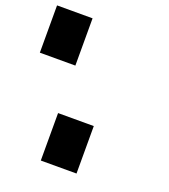

<svg xmlns="http://www.w3.org/2000/svg" viewBox="-132 -816 805 913"><g transform="rotate(20 270.0 -360.0)"><path d="M179.7 -719.7Q179.7 -660.2 179.7 -480.5Q134.8 -480.5 0 -480.5Q0 -540 0 -719.7Q44.9 -719.7 179.7 -719.7ZM360.4 -240.2Q360.4 -179.7 360.4 0Q315.4 0 179.7 0Q179.7 -59.6 179.7 -240.2Q224.6 -240.2 360.4 -240.2Z"/></g></svg>

Font: RevK
Style: Book
Weight: 400
Designer: RevK
Foundry: RevK
Version: Version 1.0